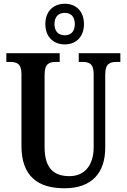

<svg xmlns="http://www.w3.org/2000/svg" viewBox="-20 -999 679 1029"><path d="M327 -761C385 -761 430 -799 430 -870C430 -941 385 -979 327 -979C269 -979 223 -941 223 -870C223 -799 269 -761 327 -761ZM327 -810C298 -810 272 -826 272 -870C272 -914 298 -930 327 -930C356 -930 381 -914 381 -870C381 -826 356 -810 327 -810ZM325 10C474 10 544 -74 544 -208V-599C544 -659 569 -667 605 -667H625V-714H402V-667H422C456 -667 482 -659 482 -603V-210C482 -114 434 -55 352 -55C271 -55 219 -95 219 -210V-599C219 -659 245 -667 280 -667H300V-714H14V-667H34C68 -667 95 -659 95 -603V-217C95 -53 185 10 325 10Z"/></svg>

Font: Noto Serif Tamil Condensed SemiBold
Style: Regular
Weight: 600
Width: 3
Designer: Indian Type Foundry, Tom Grace, and the Monotype Design Team
Foundry: Monotype Imaging Inc.
Version: Version 2.004